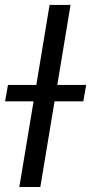

<svg xmlns="http://www.w3.org/2000/svg" viewBox="-46 -747 364 767"><path d="M-14.2 -407.7H99.1L152 -727.3H235.8L182.9 -407.7H298.3L286.9 -342.3H171.9L115.1 0H31.2L88.1 -342.3H-25.6Z"/></svg>

Font: Inter P
Style: Italic
Weight: 400
Italic angle: -9.40001°
Designer: Rasmus Andersson
Foundry: rsms
Version: Version 3.018;git-588b23468